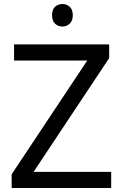

<svg xmlns="http://www.w3.org/2000/svg" viewBox="-20 -935 612 955"><path d="M38 0V-68L414 -634H50V-714H523V-646L147 -80H533V0ZM291 -915Q311 -915 326.5 -901.5Q342 -888 342 -859Q342 -831 326.5 -817Q311 -803 291 -803Q269 -803 254 -817Q239 -831 239 -859Q239 -888 254 -901.5Q269 -915 291 -915Z"/></svg>

Font: Noto Sans Symbols
Style: Regular
Weight: 400
Designer: Monotype Design Team
Foundry: Monotype Imaging Inc.
Version: Version 2.002